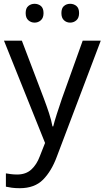

<svg xmlns="http://www.w3.org/2000/svg" viewBox="-20 -750 550 1010"><path d="M1 -536H95L211 -231Q226 -191 238 -154.5Q250 -118 256 -85H260Q266 -110 279 -150.5Q292 -191 306 -232L415 -536H510L279 74Q251 150 206.5 195Q162 240 84 240Q60 240 42 237.5Q24 235 11 232V162Q22 164 37.5 166Q53 168 70 168Q116 168 144.5 142Q173 116 189 73L217 2ZM115 -681Q115 -707 129 -718.5Q143 -730 162 -730Q181 -730 195 -718.5Q209 -707 209 -681Q209 -656 195 -643.5Q181 -631 162 -631Q143 -631 129 -643.5Q115 -656 115 -681ZM303 -681Q303 -707 316.5 -718.5Q330 -730 349 -730Q368 -730 382 -718.5Q396 -707 396 -681Q396 -656 382 -643.5Q368 -631 349 -631Q330 -631 316.5 -643.5Q303 -656 303 -681Z"/></svg>

Font: Noto Sans Old Sogdian
Style: Regular
Weight: 400
Designer: Monotype Design Team
Foundry: Monotype Imaging Inc.
Version: Version 2.002; ttfautohint (v1.8.4.7-5d5b)